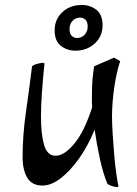

<svg xmlns="http://www.w3.org/2000/svg" viewBox="-20 -725 551 773"><path d="M450 28Q443 28 430.5 24Q418 20 412 14Q395 -27 382 -86.5Q369 -146 361 -203Q334 -137 298 -86.5Q262 -36 224 -7Q186 22 151 22Q108 22 89.5 -10Q71 -42 71 -91Q71 -180 84 -270.5Q97 -361 109 -458Q115 -464 130 -468Q145 -472 152 -472Q159 -472 159 -468Q153 -411 149 -356Q145 -301 145 -255Q145 -185 157.5 -141.5Q170 -98 204 -98Q239 -98 279.5 -147Q320 -196 351 -293Q350 -305 350 -315Q350 -325 350 -333Q350 -382 352.5 -407.5Q355 -433 359 -458L439 -493L464 -479Q449 -435 440 -373Q431 -311 431 -255Q431 -228 433.5 -188Q436 -148 439.5 -105.5Q443 -63 448 -27.5Q453 8 457 25Q457 28 450 28ZM284 -521Q250 -521 225 -540.5Q200 -560 200 -603Q200 -647 231 -676Q262 -705 309 -705Q343 -705 368 -685.5Q393 -666 393 -623Q393 -579 361.5 -550Q330 -521 284 -521ZM290 -572Q308 -572 320.5 -585Q333 -598 333 -618Q333 -637 324 -645.5Q315 -654 302 -654Q284 -654 272 -641Q260 -628 260 -608Q260 -589 269 -580.5Q278 -572 290 -572Z"/></svg>

Font: Julee
Style: Regular
Weight: 400
Designer: Julian Tunni
Foundry: Julian Tunni
Version: Version 1.002; ttfautohint (v1.8.4.7-5d5b);gftools[0.9.23]